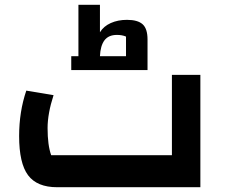

<svg xmlns="http://www.w3.org/2000/svg" viewBox="-20 -783 944 803"><path d="M60 -214Q60 -316 90 -404L204 -385Q179 -308 179 -247Q179 -176 194 -134H699V-470H818V0H219Q135 0 97.5 -50Q60 -100 60 -214ZM597 -618V-490H278V-548H308V-763H398V-648Q413 -673 443 -686.5Q473 -700 511 -700Q556 -700 576.5 -681.5Q597 -663 597 -618ZM507 -548V-630Q491 -637 469 -637Q434 -637 417 -614.5Q400 -592 398 -548Z"/></svg>

Font: Changa SemiBold
Style: Regular
Weight: 600
Designer: Eduardo Rodriguez Tunni
Foundry: Eduardo Rodriguez Tunni
Version: Version 2.002; ttfautohint (v1.5) -l 8 -r 50 -G 150 -x 14 -H